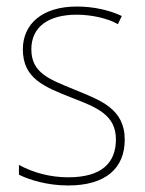

<svg xmlns="http://www.w3.org/2000/svg" viewBox="-20 -558 444 588"><path d="M362 -130C362 -226 287 -251 207 -284C132 -315 76 -334 76 -407C76 -477 130 -513 215 -513C260 -513 310 -502 341 -484L353 -509C317 -526 269 -538 215 -538C110 -538 50 -485 50 -407C50 -317 116 -292 199 -259C277 -229 335 -206 335 -131C335 -59 291 -15 189 -15C134 -15 82 -29 38 -53V-23C70 -7 125 10 189 10C305 10 362 -44 362 -130Z"/></svg>

Font: Noto Sans Sinhala UI SemiCondensed Thin
Style: Regular
Weight: 100
Width: 4
Designer: Jelle Bosma - Monotype Design Team
Foundry: Monotype Imaging Inc.
Version: Version 2.006